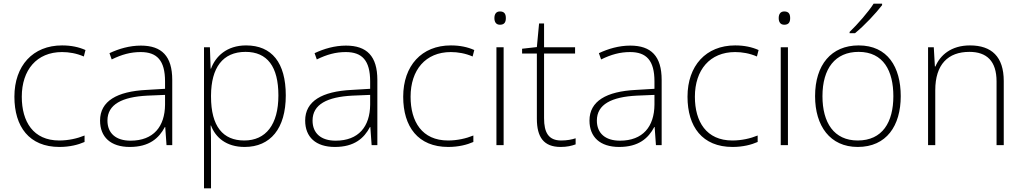

<svg xmlns="http://www.w3.org/2000/svg" viewBox="-20 -786 5540 1040"><path d="M302 10C358 10 404 -2 438 -17V-52C399 -36 351 -25 301 -25C160 -25 98 -127 98 -262C98 -407 179 -504 316 -504C354 -504 395 -497 434 -480L443 -515C407 -531 366 -540 316 -540C158 -540 58 -430 58 -262C58 -100 138 10 302 10Z M743 -539C682 -539 624 -522 573 -498L585 -464C640 -491 688 -504 742 -504C830 -504 874 -459 874 -345V-305L774 -299C613 -291 522 -238 522 -133C522 -44 579 10 683 10C788 10 841 -37 873 -98H875L882 0H913V-353C913 -482 856 -539 743 -539ZM778 -268 874 -272V-219C873 -101 812 -24 687 -24C608 -24 562 -64 562 -133C562 -221 642 -261 778 -268Z M1313 -540C1208 -540 1147 -480 1123 -414H1121L1117 -530H1085V234H1123V16C1123 -23 1123 -66 1121 -106H1123C1147 -42 1205 10 1305 10C1445 10 1528 -90 1528 -269C1528 -447 1452 -540 1313 -540ZM1310 -505C1428 -505 1488 -425 1488 -269C1488 -111 1420 -25 1303 -25C1188 -25 1123 -101 1123 -263V-269C1124 -419 1186 -505 1310 -505Z M1854 -539C1793 -539 1735 -522 1684 -498L1696 -464C1751 -491 1799 -504 1853 -504C1941 -504 1985 -459 1985 -345V-305L1885 -299C1724 -291 1633 -238 1633 -133C1633 -44 1690 10 1794 10C1899 10 1952 -37 1984 -98H1986L1993 0H2024V-353C2024 -482 1967 -539 1854 -539ZM1889 -268 1985 -272V-219C1984 -101 1923 -24 1798 -24C1719 -24 1673 -64 1673 -133C1673 -221 1753 -261 1889 -268Z M2408 10C2464 10 2510 -2 2544 -17V-52C2505 -36 2457 -25 2407 -25C2266 -25 2204 -127 2204 -262C2204 -407 2285 -504 2422 -504C2460 -504 2501 -497 2540 -480L2549 -515C2513 -531 2472 -540 2422 -540C2264 -540 2164 -430 2164 -262C2164 -100 2244 10 2408 10Z M2688 -724C2667 -724 2658 -709 2658 -688C2658 -667 2667 -652 2688 -652C2713 -652 2720 -667 2720 -688C2720 -709 2713 -724 2688 -724ZM2708 -530H2669V0H2708Z M3020 -25C2951 -25 2927 -68 2927 -146V-496H3095V-530H2927V-659H2900L2888 -531L2808 -522V-496H2888V-143C2888 -43 2925 10 3017 10C3051 10 3076 4 3098 -4V-37C3077 -30 3051 -25 3020 -25Z M3394 -539C3333 -539 3275 -522 3224 -498L3236 -464C3291 -491 3339 -504 3393 -504C3481 -504 3525 -459 3525 -345V-305L3425 -299C3264 -291 3173 -238 3173 -133C3173 -44 3230 10 3334 10C3439 10 3492 -37 3524 -98H3526L3533 0H3564V-353C3564 -482 3507 -539 3394 -539ZM3429 -268 3525 -272V-219C3524 -101 3463 -24 3338 -24C3259 -24 3213 -64 3213 -133C3213 -221 3293 -261 3429 -268Z M3948 10C4004 10 4050 -2 4084 -17V-52C4045 -36 3997 -25 3947 -25C3806 -25 3744 -127 3744 -262C3744 -407 3825 -504 3962 -504C4000 -504 4041 -497 4080 -480L4089 -515C4053 -531 4012 -540 3962 -540C3804 -540 3704 -430 3704 -262C3704 -100 3784 10 3948 10Z M4228 -724C4207 -724 4198 -709 4198 -688C4198 -667 4207 -652 4228 -652C4253 -652 4260 -667 4260 -688C4260 -709 4253 -724 4228 -724ZM4248 -530H4209V0H4248Z M4758 -758V-766H4712C4685 -723 4624 -653 4582 -613V-606H4611C4663 -648 4725 -715 4758 -758ZM4859 -265C4859 -423 4788 -540 4631 -540C4483 -540 4395 -435 4395 -265C4395 -104 4476 10 4626 10C4782 10 4859 -105 4859 -265ZM4435 -265C4435 -415 4504 -505 4631 -505C4766 -505 4819 -401 4819 -265C4819 -124 4760 -25 4626 -25C4497 -25 4435 -122 4435 -265Z M5234 -540C5131 -540 5072 -486 5047 -426H5044L5038 -530H5007V0H5046V-297C5046 -437 5115 -505 5231 -505C5325 -505 5378 -455 5378 -345V0H5417V-347C5417 -479 5351 -540 5234 -540Z"/></svg>

Font: Noto Sans Myanmar ExtraLight
Style: Regular
Weight: 200
Designer: Monotype Design Team
Foundry: Monotype Imaging Inc.
Version: Version 2.107